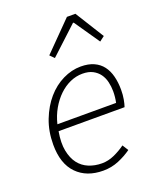

<svg xmlns="http://www.w3.org/2000/svg" viewBox="-140 -821 750 916"><g transform="rotate(-20 235.5 -362.5)"><path d="M191 -572 170 -593 312 -737H355L446 -591L421 -572L333 -700H329ZM42 -186Q42 -254 64 -310.5Q86 -367 121 -407.5Q156 -448 201 -470Q246 -492 292 -492Q331 -492 358.5 -479.5Q386 -467 403 -444.5Q420 -422 428 -390.5Q436 -359 436 -322Q436 -296 432 -274Q428 -252 423 -238H88Q78 -181 86 -140.5Q94 -100 114 -74Q134 -48 164.5 -35.5Q195 -23 231 -23Q263 -23 294 -37Q325 -51 351 -70L370 -40Q341 -19 304 -3.5Q267 12 225 12Q141 12 91.5 -38.5Q42 -89 42 -186ZM94 -271H392Q398 -299 398 -328Q398 -352 392.5 -375.5Q387 -399 374 -417Q361 -435 340 -446Q319 -457 288 -457Q256 -457 225.5 -443.5Q195 -430 169 -405Q143 -380 123.5 -346Q104 -312 94 -271Z"/></g></svg>

Font: TypoPRO Source Sans Pro
Style: Italic
Weight: 300
Italic angle: -11°
Designer: Paul D. Hunt
Foundry: Adobe Systems Incorporated
Version: Version 1.075;PS 2.000;hotconv 1.0.86;makeotf.lib2.5.63406